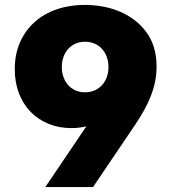

<svg xmlns="http://www.w3.org/2000/svg" viewBox="-20 -757 710 777"><path d="M39.8 -477.3Q39.8 -538.7 61.4 -586.8Q83.1 -634.9 120.9 -668.5Q158.7 -702.1 210.6 -719.6Q262.4 -737.2 322.4 -737.2Q358.3 -737.2 393.6 -731Q429 -724.8 461.5 -711.5Q494 -698.2 522.4 -677.2Q550.8 -656.2 572.4 -626.8Q613.6 -570.7 613.6 -487.2Q613.6 -456.3 607.6 -426.8Q601.6 -397.4 590.4 -368.6Q579.2 -339.8 563.4 -311.4Q547.6 -283 528.4 -254.3L356.5 0H163.4L329.5 -245.7Q315.7 -242.5 300.8 -240.6Q285.9 -238.6 269.9 -238.6Q218.8 -238.6 176.5 -255.9Q134.2 -273.1 103.9 -304.3Q73.5 -335.6 56.6 -379.6Q39.8 -423.7 39.8 -477.3ZM230.1 -485.8Q230.1 -464.8 236.5 -446.2Q242.9 -427.6 255 -413.7Q267 -399.9 284.4 -391.7Q301.8 -383.5 323.9 -383.5Q345.9 -383.5 363.6 -391.5Q381.4 -399.5 393.6 -413.4Q405.9 -427.2 412.5 -445.8Q419 -464.5 419 -485.8Q419 -507.1 412.5 -525.7Q405.9 -544.4 393.6 -558.2Q381.4 -572.1 363.6 -580.1Q345.9 -588.1 323.9 -588.1Q301.8 -588.1 284.4 -579.9Q267 -571.7 255 -557.9Q242.9 -544 236.5 -525.4Q230.1 -506.7 230.1 -485.8Z"/></svg>

Font: Inter P Black
Style: Regular
Weight: 900
Designer: Rasmus Andersson
Foundry: rsms
Version: Version 3.018;git-588b23468